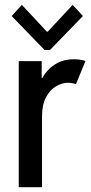

<svg xmlns="http://www.w3.org/2000/svg" viewBox="-20 -785 382 805"><path d="M58.6 0V-528.8H154.8V-457.5H168.9L142.6 -424.3Q152.3 -454.6 172.1 -480.2Q191.9 -505.9 221.2 -521.2Q250.5 -536.6 289.6 -536.6Q303.7 -536.6 318.6 -534.2Q333.5 -531.7 338.4 -529.3L298.3 -432.1Q294.4 -434.1 284.4 -436Q274.4 -438 263.7 -438Q240.7 -438 215.6 -423.6Q190.4 -409.2 173.3 -377.9Q156.2 -346.7 156.2 -296.4V0ZM71.8 -764.6 176.3 -652.3H180.2L284.7 -764.6L327.6 -717.8L189.9 -575.7H166.5L28.8 -717.8Z"/></svg>

Font: Reddit Sans Condensed Medium
Style: Regular
Weight: 500
Designer: Stephen Hutchings
Foundry: Reddit
Version: Version 1.014